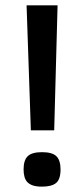

<svg xmlns="http://www.w3.org/2000/svg" viewBox="-20 -696 318 723"><path d="M184.1 -205.1H96.2L80.1 -675.8H196.8ZM208 -58.1Q208 -21 191.4 -7.1Q174.8 6.8 138.2 6.8Q118.2 6.8 105 2.7Q91.8 -1.5 83.7 -9.5Q75.7 -17.6 72.3 -29.8Q68.8 -42 68.8 -58.1Q68.8 -92.8 84.5 -107.9Q100.1 -123 138.2 -123Q176.8 -123 192.4 -107.7Q208 -92.3 208 -58.1Z"/></svg>

Font: Clear Sans Medium
Style: Regular
Weight: 500
Foundry: Intel Corporation
Version: Version 1.00